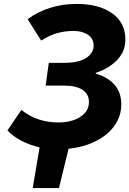

<svg xmlns="http://www.w3.org/2000/svg" viewBox="-20 -749 660 980"><path d="M182 3Q133 -8 90.5 -30Q48 -52 18 -83L89 -188Q169 -124 278 -124Q346 -124 390 -152.5Q434 -181 434 -228Q434 -269 401 -290.5Q368 -312 310 -312H213L229 -428H305Q381 -428 419.5 -453Q458 -478 458 -516Q458 -551 429.5 -571Q401 -591 356 -591Q310 -591 270.5 -579.5Q231 -568 190 -542L121 -651Q172 -689 236 -709Q300 -729 371 -729Q485 -729 552.5 -681Q620 -633 620 -547Q620 -488 579.5 -444.5Q539 -401 469 -377V-373Q529 -356 564 -317Q599 -278 599 -216Q599 -157 565 -108.5Q531 -60 470 -29Q409 2 330 10L281 211H147Z"/></svg>

Font: Nebula Sans Bold
Style: Regular
Weight: 700
Italic angle: -9°
Designer: Paul D. Hunt for Adobe (as Source Sans)
Foundry: Nebula Entertainment & Broadcasting LLC
Version: Version 1.010